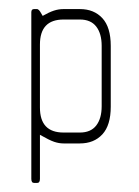

<svg xmlns="http://www.w3.org/2000/svg" viewBox="-20 -314 307 423"><path d="M156 2H120Q110 2 99.5 -1.5Q89 -5 68 -17V80Q68 89 62 89H55Q49 89 49 80V-287Q49 -294 55 -294H62Q63 -294 65.5 -292Q68 -290 74 -279Q88 -287 98.5 -290.5Q109 -294 120 -294H156Q187 -294 205.5 -274Q224 -254 224 -213V-79Q224 -38 205.5 -18Q187 2 156 2ZM204 -213Q204 -240 192 -255.5Q180 -271 156 -271H120Q68 -271 68 -216V-77Q68 -22 120 -22H156Q180 -22 192 -37.5Q204 -53 204 -80Z"/></svg>

Font: Chathura Light
Style: Regular
Weight: 300
Designer: Appaji Ambarisha Darbha
Foundry: Aditya Fonts
Version: Version 1.001 2016